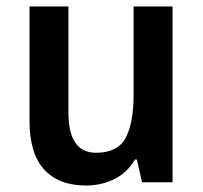

<svg xmlns="http://www.w3.org/2000/svg" viewBox="-20 -562 626 592"><path d="M512 -542V0H418L402 -70H396Q372 -29 332 -9.5Q292 10 245 10Q161 10 116 -39.5Q71 -89 71 -189V-542H191V-215Q191 -91 276 -91Q343 -91 367.5 -137Q392 -183 392 -271V-542Z"/></svg>

Font: Noto Sans Malayalam SemiCondensed SemiBold
Style: Regular
Weight: 600
Width: 4
Designer: Jelle Bosma - Monotype Design Team
Foundry: Monotype Imaging Inc.
Version: Version 2.104; ttfautohint (v1.8.4.7-5d5b)